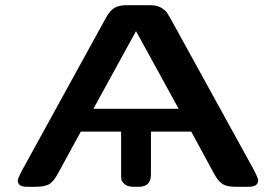

<svg xmlns="http://www.w3.org/2000/svg" viewBox="-20 -714 1056 734"><path d="M48 -24Q48 -33 70 -73L385 -646Q401 -675 418.5 -684.5Q436 -694 462 -694H557Q580 -694 596 -684.5Q612 -675 618 -666Q624 -657 638 -632L948 -69Q967 -33 967 -25Q967 0 931 0H880Q848 0 831.5 -10Q815 -20 800 -47Q718 -197 711 -211H557V-47Q557 0 511 0H490Q468 0 456.5 -10Q445 -20 444 -28Q443 -36 443 -50V-211H289L200 -48Q183 -17 165.5 -8.5Q148 0 117 0H82Q48 0 48 -24ZM337 -298H663L500 -595Z"/></svg>

Font: CMU Sans Serif
Style: Bold
Weight: 700
Version: Version 0.7.0